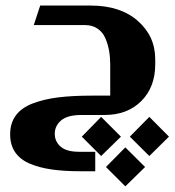

<svg xmlns="http://www.w3.org/2000/svg" viewBox="-20 -409 621 683"><path d="M352.1 0H270Q220.2 0 197.5 19.3Q174.8 38.6 174.8 66.9Q174.8 94.2 195.6 112.5Q216.3 130.9 261.2 130.9H318.8V200.2H267.1Q207.5 200.2 163.6 193.8Q119.6 187.5 85.4 172.9Q51.3 158.2 33.7 132.3Q16.1 106.4 16.1 68.8Q16.1 28.8 36.4 1.5Q56.6 -25.9 96.4 -41Q136.2 -56.2 186.5 -62.5Q236.8 -68.8 305.2 -68.8H372.1V-178.2Q372.1 -204.6 368.2 -227.5Q364.3 -250.5 355 -272.5Q345.7 -294.4 327.1 -307.1Q308.6 -319.8 282.2 -319.8H100.1L123 -389.2H303.2Q408.2 -389.2 470.2 -334.7Q532.2 -280.3 532.2 -198.2V-180.2Q532.2 -99.1 482.7 -49.6Q433.1 0 352.1 0ZM410.2 77.1 339.8 146 271 77.1 339.8 6.8ZM581.1 77.1 511.2 146 441.9 77.1 511.2 6.8ZM496.1 185.1 425.8 253.9 356.9 185.1 425.8 115.2Z"/></svg>

Font: Wesal
Style: Regular
Weight: 900
Designer: Ahmed zaza
Foundry: Ahmed zaza
Version: Version 2.01